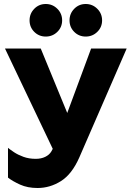

<svg xmlns="http://www.w3.org/2000/svg" viewBox="-20 -773 654 961"><path d="M168 168Q118 168 80.5 151Q43 134 20 116V-33Q31 -24 50.5 -11Q70 2 97.5 12Q125 22 159 22Q186 22 206.5 12Q227 2 237 -15L244 -28L5 -530H184L330 -175L276 -98L436 -530H614L377 15Q340 99 285 133.5Q230 168 168 168ZM209 -590Q175 -590 151.5 -613.5Q128 -637 128 -671Q128 -705 151.5 -729Q175 -753 209 -753Q243 -753 267 -729Q291 -705 291 -671Q291 -637 267 -613.5Q243 -590 209 -590ZM409 -590Q375 -590 351.5 -613.5Q328 -637 328 -671Q328 -705 351.5 -729Q375 -753 409 -753Q443 -753 467 -729Q491 -705 491 -671Q491 -637 467 -613.5Q443 -590 409 -590Z"/></svg>

Font: Roundo Variable
Style: Regular
Weight: 200
Designer: Shiva Nallaperumal
Foundry: Indian Type Foundry
Version: Version 2.000